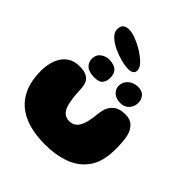

<svg xmlns="http://www.w3.org/2000/svg" viewBox="-234 -1013 1212 1212"><g transform="rotate(45 372.0 -407.0)"><path d="M358.5 37.5Q276.5 37.5 212.5 18.5Q148.5 -0.5 104.2 -38.8Q60 -77 36.8 -135.2Q13.5 -193.5 13.5 -271.5Q13.5 -293 16 -313Q18.5 -333 23.5 -351.2Q28.5 -369.5 36 -385Q54 -424 86.8 -445.5Q119.5 -467 165.5 -467Q211 -467 233.5 -453.2Q256 -439.5 263.8 -419Q271.5 -398.5 272.5 -379Q273 -367 273.8 -355Q274.5 -343 275.2 -331.5Q276 -320 277 -309.5Q278 -299 279.5 -289.5Q284.5 -250.5 294.5 -225.2Q304.5 -200 322 -187.5Q339.5 -175 365.5 -175Q386.5 -175 403 -184.5Q419.5 -194 431.8 -215.5Q444 -237 451 -272Q454.5 -286.5 456.2 -300.2Q458 -314 459.2 -327.2Q460.5 -340.5 462.8 -353.8Q465 -367 469 -380.5Q480.5 -414 507.5 -435.2Q534.5 -456.5 585 -456.5Q629.5 -456.5 653.2 -433.5Q677 -410.5 687.5 -372Q690.5 -358.5 692.5 -343.5Q694.5 -328.5 695.5 -312.8Q696.5 -297 697 -280.5Q697.5 -264 697 -247.5Q696 -145.5 652.8 -82.8Q609.5 -20 533.8 8.8Q458 37.5 358.5 37.5ZM281.5 -482Q232 -482 209.5 -503Q187 -524 187 -552.5Q187 -592 213.2 -610.8Q239.5 -629.5 267 -629.5Q289.5 -629.5 309.8 -623Q330 -616.5 342.5 -599.5Q355 -582.5 355 -551Q355 -522 340 -502Q325 -482 281.5 -482ZM511 -483.5Q474.5 -483.5 451 -503.5Q427.5 -523.5 427.5 -554Q427.5 -590 454.5 -613Q481.5 -636 521 -636Q557 -636 574.5 -614.5Q592 -593 592 -565.5Q592 -531.5 570 -507.5Q548 -483.5 511 -483.5ZM398.5 -670.5Q367.5 -670.5 329.8 -680.5Q292 -690.5 257.5 -706.5Q219 -724.5 193.5 -748.2Q168 -772 168 -800Q168 -827.5 182.8 -839.8Q197.5 -852 224 -852Q248 -852 279.8 -840.5Q311.5 -829 342 -811.5Q383.5 -788 413.5 -759.5Q443.5 -731 443.5 -707Q443.5 -687.5 430.5 -679Q417.5 -670.5 398.5 -670.5Z"/></g></svg>

Font: Gluten Thin ExtraBold
Style: Regular
Weight: 800
Version: Version 1.300